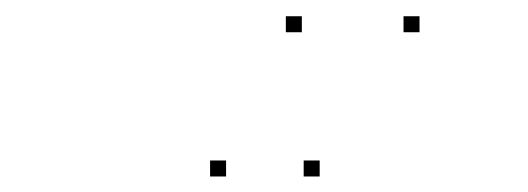

<svg xmlns="http://www.w3.org/2000/svg" viewBox="-20 -848 660 240"><path d="M262.6 -627.4V-647.4H242.6V-627.4ZM357.3 -807.7V-827.7H337.3V-807.7ZM504.4 -807.7V-827.7H484.4V-807.7ZM379.6 -627.4V-647.4H359.6V-627.4Z"/></svg>

Font: Monaspace Krypton Dots Var
Style: Regular
Weight: 400
Designer: Riley Cran and the Lettermatic Team
Version: Version 1.100 (Monaspace Krypton Dots)